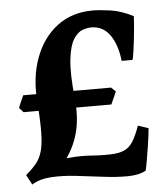

<svg xmlns="http://www.w3.org/2000/svg" viewBox="-46 -611 572 667"><g transform="rotate(-5 240.0 -278.0)"><path d="M442.4 -538.1Q441.9 -526.4 440.2 -504.9Q438.5 -483.4 435.8 -459.7Q433.1 -436 430.2 -416Q427.2 -396 424.8 -387.2H386.7Q380.4 -444.3 356.2 -478.3Q332 -512.2 291.5 -512.2Q277.8 -512.2 261 -506.3Q244.1 -500.5 229.7 -478.3Q215.3 -456.1 209.7 -408Q204.1 -359.9 212.9 -274.9Q219.7 -209.5 208 -159.4Q196.3 -109.4 166.5 -66.9Q197.8 -69.8 216.6 -69.8Q235.4 -69.8 249.3 -68.8Q263.2 -67.9 279.1 -67.1Q294.9 -66.4 319.8 -66.9Q348.1 -67.9 366.5 -75.4Q384.8 -83 397.7 -102.5Q410.6 -122.1 423.3 -158.2L459.5 -146Q457 -119.6 452.4 -89.1Q447.8 -58.6 443.4 -33.9Q439 -9.3 436.5 0Q412.1 13.7 372.8 13.9Q333.5 14.2 287.4 8.3Q241.2 2.4 194.6 -2.9Q147.9 -8.3 107.4 -5.9Q66.9 -3.4 40 13.7L21.5 -21Q43.5 -39.1 57.6 -56.2Q71.8 -73.2 78.9 -97.7Q85.9 -122.1 86.7 -162.4Q87.4 -202.6 82.5 -267.1Q75.2 -355 100.3 -423.3Q125.5 -491.7 177 -531Q228.5 -570.3 301.3 -570.3Q325.2 -570.3 362.5 -565.2Q399.9 -560.1 442.4 -538.1ZM337.9 -239.3H31.7L17.6 -254.9Q19 -261.7 25.9 -276.1Q32.7 -290.5 35.6 -297.9H341.8L357.4 -283.2Z"/></g></svg>

Font: Namdhinggo
Style: Bold
Weight: 700
Designer: Victor Gaultney
Foundry: SIL International
Version: Version 3.001